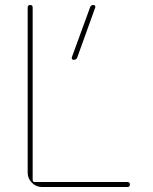

<svg xmlns="http://www.w3.org/2000/svg" viewBox="-20 -750 612 770"><path d="M148 0Q125 0 108 -17Q91 -34 91 -57V-720Q91 -730 101 -730Q111 -730 111 -720V-29Q111 -20 120 -20H491Q501 -20 501 -10Q501 0 491 0ZM275 -510Q271 -510 269 -513Q267 -516 268 -520L341 -720Q344 -730 355 -730Q359 -730 361 -727Q363 -724 362 -720L290 -520Q287 -510 275 -510Z"/></svg>

Font: Rounded Mplus 1c Thin
Style: Regular
Weight: 250
Version: Version 1.059.20150529